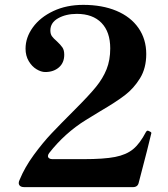

<svg xmlns="http://www.w3.org/2000/svg" viewBox="-20 -769 689 789"><path d="M550 -18Q546 0 526 0H80Q64 0 59 -9Q57 -13 57 -17Q57 -23 61 -31Q82 -82 119 -132.5Q156 -183 192 -221Q228 -259 289 -320Q346 -377 374.5 -412Q403 -447 418 -484.5Q433 -522 433 -570Q433 -638 397 -675Q361 -712 296 -712Q251 -712 219 -694Q187 -676 187 -644Q187 -629 193.5 -620Q200 -611 214 -599Q229 -585 236.5 -574Q244 -563 244 -544Q244 -511 222 -492Q200 -473 166 -473Q149 -473 130 -484.5Q111 -496 98 -518Q85 -540 85 -569Q85 -615 115 -656.5Q145 -698 199 -723.5Q253 -749 322 -749Q400 -749 458.5 -724.5Q517 -700 549 -654Q581 -608 581 -547Q581 -489 555.5 -447.5Q530 -406 493.5 -378Q457 -350 392 -312L333 -276Q246 -222 182 -140Q177 -133 177 -128Q177 -122 182 -118.5Q187 -115 195 -115H323Q407 -115 453 -124Q499 -133 527 -156Q555 -179 580 -227Q583 -232 587 -232Q589 -232 593 -230Q597 -228 599.5 -226.5Q602 -225 602 -222L600 -214Q593 -182 550 -18Z"/></svg>

Font: Shippori Mincho B1 ExtraBold
Style: Regular
Weight: 800
Designer: FONTDASU
Foundry: FONTDASU / Google Inc. / but / Adobe
Version: Version 3.110; ttfautohint (v1.8.3)